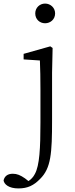

<svg xmlns="http://www.w3.org/2000/svg" viewBox="-96 -782 418 1073"><path d="M7 271C59 271 93 254 128 218C189 158 195 76 195 -112V-376L198 -514L185 -523L36 -481V-450L127 -444C129 -395 130 -345 130 -278V-97C130 46 125 143 99 190C90 208 77 221 63 230L44 215C18 197 -1 189 -24 189C-52 189 -70 201 -76 226C-73 248 -47 271 7 271ZM156 -652C186 -652 212 -674 212 -707C212 -739 186 -762 156 -762C126 -762 101 -739 101 -707C101 -674 126 -652 156 -652Z"/></svg>

Font: Kiri Minchoo Light
Style: Regular
Weight: 300
Designer: Ryoko NISHIZUKA 西塚涼子 (kana & ideographs); Frank Grießhammer (Latin, Greek & Cyrillic);
akenotsuki.com/eyeben/fonts/ (U+
Foundry: Adobe
akenotsuki.com/eyeben/fonts/
Version: Version 4.002;hotconv 1.0.119;makeotfexe 2.5.65604